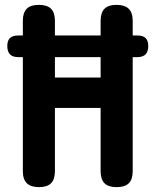

<svg xmlns="http://www.w3.org/2000/svg" viewBox="-20 -760 640 790"><path d="M394 -316H206V-56Q206 -22 190 -6Q174 10 140.5 10Q107 10 90.5 -6Q74 -22 74 -56V-525H55Q32 -525 21 -536.5Q10 -548 10 -570.5Q10 -593 21 -603.5Q32 -614 55 -614H74V-674Q74 -708 90 -724Q106 -740 140 -740Q174 -740 190 -724Q206 -708 206 -674V-614H394V-674Q394 -708 410 -724Q426 -740 459.5 -740Q493 -740 509.5 -724Q526 -708 526 -674V-614H545Q568 -614 579 -603.5Q590 -593 590 -570.5Q590 -548 579 -536.5Q568 -525 545 -525H526V-56Q526 -22 510 -6Q494 10 460 10Q426 10 410 -6Q394 -22 394 -56ZM206 -525V-441H394V-525Z"/></svg>

Font: Maple Mono Normal NL
Style: Bold
Weight: 700
Monospace: yes
Designer: subframe7536
Version: Version 7.000